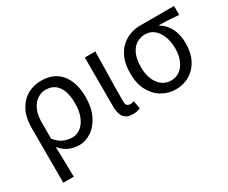

<svg xmlns="http://www.w3.org/2000/svg" viewBox="-116 -909 1733 1460"><g transform="rotate(-30 750.5 -179.0)"><path d="M87.1 199.6V-277.9Q87.1 -372.3 119.8 -434Q152.4 -495.7 206.8 -526.2Q261.2 -556.8 326.8 -556.8Q440.8 -556.8 500.7 -482.3Q560.6 -407.8 560.6 -280Q560.6 -187.5 528.4 -121.5Q496.3 -55.6 445 -21.1Q393.7 13.4 336.8 13.4Q293.3 13.4 251.6 -3.8Q209.9 -20.9 173 -64.5Q174.8 -15.4 175.9 26.3Q177 68 177.7 109.6Q178.5 151.2 179.3 199.6ZM321.6 -63.7Q361.7 -63.7 394.6 -89.4Q427.6 -115.2 447.3 -163.6Q467 -212 467 -278.8Q467 -339.2 452 -384.5Q436.9 -429.8 405.1 -454.9Q373.3 -480.1 322.8 -480.1Q283.4 -480.1 249.5 -457.4Q215.5 -434.8 194.8 -389.7Q174.2 -344.6 174.2 -275.4V-136.8Q212.6 -91.3 249.1 -77.5Q285.7 -63.7 321.6 -63.7Z M808.3 13.4Q770.9 13.4 748.5 -1.2Q726 -15.9 715.6 -44.1Q705.1 -72.3 705.1 -112.4V-543.4H797.3Q796.5 -469.8 794.5 -393.9Q792.6 -318 791.5 -244.8Q790.4 -171.5 790.4 -105.8Q790.4 -83.3 800.6 -73.1Q810.7 -62.9 828.4 -62.9Q836 -62.9 843.9 -64.4Q851.8 -65.9 861 -69.3L873.4 0.1Q861.8 5.7 846.7 9.5Q831.6 13.4 808.3 13.4Z M1186.5 13.4Q1121.3 13.4 1065.9 -18.9Q1010.5 -51.2 977 -113.6Q943.6 -176.1 943.6 -265.2Q943.6 -337.4 963.8 -389.7Q984.1 -442.1 1019 -476Q1054 -509.8 1098.5 -526.6Q1143 -543.4 1191.5 -543.4H1488.4V-465.1Q1442.4 -468.9 1402.2 -471.3Q1362 -473.8 1316.8 -474.2V-469.8Q1366.9 -441.5 1395.4 -386.2Q1423.9 -330.9 1423.9 -253.9Q1423.9 -169.8 1392.5 -109.9Q1361.2 -50 1307.2 -18.3Q1253.2 13.4 1186.5 13.4ZM1187.3 -62.9Q1231 -62.9 1264.3 -87.1Q1297.6 -111.4 1316.5 -155.8Q1335.4 -200.2 1335.4 -261.3Q1335.4 -316.3 1318.2 -363.1Q1301 -409.8 1268.3 -438.5Q1235.6 -467.1 1188.5 -467.1Q1145.9 -467.1 1111.7 -445.3Q1077.4 -423.4 1057.6 -378.4Q1037.8 -333.4 1037.8 -265.2Q1037.8 -202.9 1057.3 -157.5Q1076.8 -112.2 1110.8 -87.5Q1144.7 -62.9 1187.3 -62.9Z"/></g></svg>

Font: Noto Sans TC Thin
Style: Regular
Weight: 100
Designer: Ryoko NISHIZUKA 西塚涼子 (kana, bopomofo & ideographs); Paul D. Hunt (Latin, Greek & Cyrillic); Sandoll Communications 산돌커뮤니
Foundry: Adobe
Version: Version 2.004-H2;hotconv 1.0.118;makeotfexe 2.5.65603